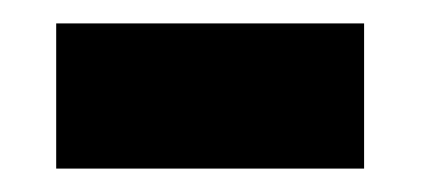

<svg xmlns="http://www.w3.org/2000/svg" viewBox="-20 -350 360 164"><path d="M28 -206V-330H291V-206Z"/></svg>

Font: Noto Sans Cherokee
Style: Regular
Weight: 400
Designer: Monotype Design Team
Foundry: Monotype Imaging Inc.
Version: Version 2.001